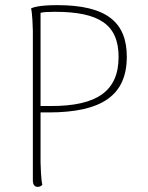

<svg xmlns="http://www.w3.org/2000/svg" viewBox="-20 -720 575 748"><path d="M203 -700C125 -700 104 -689 101 -687C106 -670 108 -609 108 -600V-14C109 0 115 8 127 8C136 8 141 4 145 0C140 -17 138 -78 138 -87V-282H169C376 -282 474 -348 474 -499C474 -632 397 -700 203 -700ZM180 -307H138V-670C148 -673 169 -674 194 -674C367 -674 442 -624 442 -498C442 -364 356 -307 180 -307Z"/></svg>

Font: Arima Koshi Thin
Style: Regular
Weight: 250
Designer: Joana Correia and Natanael Gama
Foundry: NDISCOVER
Version: Version 1.019;PS 001.019;hotconv 1.0.88;makeotf.lib2.5.64775